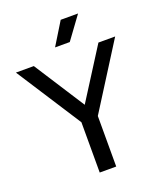

<svg xmlns="http://www.w3.org/2000/svg" viewBox="-187 -1053 975 1159"><g transform="rotate(-20 300.0 -473.5)"><path d="M250 0V-367.5L272 -289L-19 -740H96L321.5 -389.5H288.5L511 -740H618.5L333.5 -289L356 -366.5V0ZM255 -802 344 -947H455.5L349.5 -802Z"/></g></svg>

Font: Encode Sans SC Condensed Thin Medium
Style: Regular
Weight: 500
Version: Version 3.002